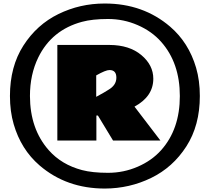

<svg xmlns="http://www.w3.org/2000/svg" viewBox="-20 -944 1204 1102"><path d="M37.1 -393.1Q37.1 -562 114.3 -682.4Q191.4 -802.7 315.2 -863.3Q439 -923.8 579.6 -923.8Q581.1 -923.8 582 -923.8Q801.3 -923.8 956.5 -791Q1063 -699.7 1105.5 -555.2Q1127 -481.4 1127 -393.1Q1127 -224.1 1049.6 -103.8Q972.2 16.6 847.9 77.1Q723.6 137.7 582 138.2Q361.3 138.2 207 5.4Q100.6 -86.4 58.6 -231Q37.1 -304.7 37.1 -393.1ZM904.8 -704.1Q851.1 -764.6 770.3 -799.8Q689.5 -835 599.9 -835Q510.3 -835 450.7 -818.8Q276.9 -772 199.7 -614.3Q151.9 -516.1 151.9 -393.1Q152.3 -203.6 259.8 -82Q333 1 450.7 32.2Q510.3 47.9 599.9 47.9Q689.5 47.9 770.3 12.9Q851.1 -22 904.8 -82Q1012.2 -202.1 1012.2 -392.6Q1012.2 -583 904.8 -704.1ZM859.9 -492.2Q859.9 -390.6 752 -332L900.9 -137.2H628.9L542 -280.8H533.2V-137.2H309.1V-686H608.9Q722.7 -685.5 791.3 -627.9Q859.9 -570.3 859.9 -492.2ZM608.4 -542Q586.4 -542 532.2 -511.2V-388.2L575.2 -412.1Q588.4 -420.9 601.6 -428.2Q647.9 -454.6 647.9 -498.3Q647.9 -542 608.4 -542Z"/></svg>

Font: Fz Rammetto One
Style: Regular
Weight: 400
Designer: Vernon Adams
Foundry: Vernon Adams
Version: Vit hóa bi c Thuy @ FontZin.Com